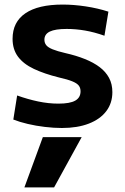

<svg xmlns="http://www.w3.org/2000/svg" viewBox="-20 -550 547 840"><path d="M216.6 270H86.7L167.4 50H337.3ZM250.7 10Q215.7 10 176.5 5.3Q137.3 0.7 101.3 -7.8Q65.3 -16.3 38.3 -27L55 -132.3Q102.7 -115.3 147.5 -106Q192.3 -96.6 236 -96.6Q286 -96.6 309.2 -109.8Q332.4 -123 332.4 -150.3Q332.4 -165.7 324.4 -175.8Q316.4 -186 295.9 -194.3Q275.3 -202.7 238.3 -211Q174 -227 128.3 -248.5Q82.7 -270 58.8 -302Q35 -334 35 -380Q35 -453.7 91 -491.8Q147 -530 254 -530Q302.7 -530 355.3 -522Q408 -514 454.3 -499L437 -393.7Q392.7 -409.4 352 -416.4Q311.3 -423.4 271.6 -423.4Q221.6 -423.4 197.9 -411.9Q174.3 -400.4 174.3 -376.3Q174.3 -362.3 182.3 -352.3Q190.3 -342.3 210.3 -334.2Q230.3 -326 266 -317.7Q313.3 -307 351.1 -291.8Q389 -276.7 415.8 -256.5Q442.6 -236.3 457.1 -209.3Q471.6 -182.3 471.6 -147Q471.6 -98.7 444.8 -63.5Q418 -28.3 368.5 -9.2Q319 10 250.7 10Z"/></svg>

Font: M PLUS 1 Thin
Style: Regular
Weight: 100
Designer: Coji Morishita
Foundry: UNDERFOREST DESIGN
Version: Version 1.001